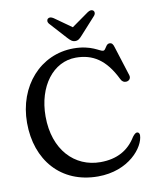

<svg xmlns="http://www.w3.org/2000/svg" viewBox="-98 -987 893 1081"><g transform="rotate(-10 348.0 -446.0)"><path d="M338.5 -780.5C353 -765 363 -755 380.5 -755C398 -755 407.5 -765 421.5 -780.5L508 -876C518.5 -888 516.5 -900.5 510 -906C501.5 -913 490.5 -911.5 477.5 -903L380 -834L282.5 -903C269.5 -911.5 258.5 -913 250 -906C243.5 -900.5 241.5 -888 252 -876ZM635.5 -187.5C627 -189.5 618 -182.5 606.5 -167.5C563.5 -97 497.5 -59 402 -59C255 -59 141.5 -174 141.5 -366C141.5 -538 237 -662.5 366 -662.5C462.5 -662.5 534.5 -618.5 592 -500.5C599 -485 611 -478.5 624 -480C641 -481.5 651.5 -496 646 -513L592.5 -682C587 -701 581 -709 566.5 -709C545 -709 542 -674 525.5 -674C506 -674 465.5 -716 362.5 -716C173.5 -716 32.5 -559 32.5 -348C32.5 -135 163 18 374.5 18C551.5 18 645.5 -101.5 647 -169.5C647 -179 642.5 -186 635.5 -187.5Z"/></g></svg>

Font: dr Title
Style: Regular
Weight: 400
Version: Version 1.000;hotconv 1.0.109;makeotfexe 2.5.65596